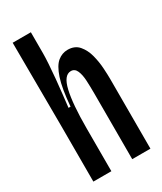

<svg xmlns="http://www.w3.org/2000/svg" viewBox="-175 -746 687 813"><g transform="rotate(-30 169.0 -340.0)"><path d="M32 0V-273L30 -680H119V-577Q119 -558 117 -526Q115 -494 111.5 -457Q108 -420 104 -384.5Q100 -349 97 -323H107Q114 -409 129.5 -455.5Q145 -502 167 -520Q189 -538 216 -538Q251 -538 270.5 -515Q290 -492 298.5 -459Q307 -426 309 -393.5Q311 -361 311 -342V0H222V-321Q222 -354 220.5 -384Q219 -414 210.5 -433.5Q202 -453 183 -453Q149 -453 134.5 -390.5Q120 -328 120 -209V0Z"/></g></svg>

Font: Bricolage Grotesque 48pt Condensed
Style: Regular
Weight: 400
Width: 3
Designer: Mathieu Triay
Foundry: Atelier Triay
Version: Version 1.000; ttfautohint (v1.8.4.7-5d5b);gftools[0.9.32]